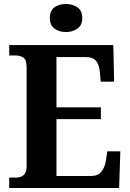

<svg xmlns="http://www.w3.org/2000/svg" viewBox="-20 -939 650 959"><path d="M26 0V-52H60Q84 -52 98.5 -65Q113 -78 113 -109V-600Q113 -641 96.5 -651.5Q80 -662 59 -662H26V-714H546L550 -531H483L479 -577Q476 -614 460.5 -634Q445 -654 408 -654H262V-403H484V-344H262V-60H434Q470 -60 487 -82Q504 -104 509 -137L516 -183H581L575 0ZM310 -779Q275 -779 252 -796Q229 -813 229 -849Q229 -886 252 -902.5Q275 -919 310 -919Q342 -919 366.5 -902.5Q391 -886 391 -849Q391 -813 366.5 -796Q342 -779 310 -779Z"/></svg>

Font: Noto Serif Devanagari SemiCondensed
Style: Bold
Weight: 700
Width: 4
Designer: Universal Thirst, Indian Type Foundry and the Monotype Design Team
Foundry: Monotype Imaging Inc.
Version: Version 2.004; ttfautohint (v1.8.4.7-5d5b)